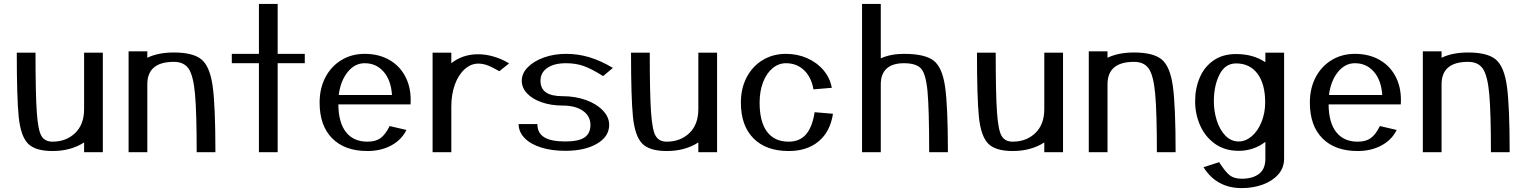

<svg xmlns="http://www.w3.org/2000/svg" viewBox="-20 -780 7811 984"><path d="M411 -510V-221Q411 -142 365 -98Q319 -54 249 -54Q210 -54 192.5 -83Q175 -112 168.5 -205.5Q162 -299 162 -510H66Q66 -277 76 -180Q86 -83 123 -44.5Q160 -6 249 -6Q343 -6 411 -50V0H507V-510Z M1084 0Q1084 -236 1070 -337.5Q1056 -439 1013 -475Q970 -511 871 -511Q791 -511 735 -484V-517H639V0H735V-348Q735 -463 871 -463Q923 -463 947 -427.5Q971 -392 979.5 -297.5Q988 -203 988 0Z M1403 -504V-760H1307V-504H1168V-456H1307V0H1403V-456H1542V-504Z M1989 -293H1716Q1725 -365 1761.5 -410.5Q1798 -456 1849 -456Q1908 -456 1946 -412.5Q1984 -369 1989 -293ZM2084 -245Q2089 -322 2061 -380.5Q2033 -439 1978 -471.5Q1923 -504 1849 -504Q1782 -504 1729.5 -472Q1677 -440 1647.5 -383.5Q1618 -327 1618 -254Q1618 -136 1682.5 -71Q1747 -6 1863 -6Q1932 -6 1985 -34.5Q2038 -63 2063 -114L1977 -134Q1955 -90 1930 -72Q1905 -54 1863 -54Q1792 -54 1753.5 -102.5Q1715 -151 1714 -245Z M2589 -455Q2554 -477 2512 -489.5Q2470 -502 2431 -502Q2351 -502 2293 -456V-510H2197V0H2293V-234Q2293 -296 2311 -346Q2329 -396 2361 -425Q2393 -454 2431 -454Q2455 -454 2479 -445Q2503 -436 2539 -415Z M2638 -144Q2638 -104 2668.5 -72.5Q2699 -41 2753.5 -24Q2808 -7 2877 -7Q2977 -7 3039.5 -43.5Q3102 -80 3102 -140Q3102 -180 3069.5 -214Q3037 -248 2982.5 -267.5Q2928 -287 2864 -287Q2806 -287 2778 -306.5Q2750 -326 2750 -366Q2750 -408 2785 -432Q2820 -456 2881 -456Q2929 -456 2969 -442.5Q3009 -429 3071 -390L3121 -432Q3059 -469 3001 -486.5Q2943 -504 2881 -504Q2820 -504 2768 -485.5Q2716 -467 2685 -435.5Q2654 -404 2654 -366Q2654 -330 2681.5 -301Q2709 -272 2757 -255.5Q2805 -239 2864 -239Q2929 -239 2967.5 -212Q3006 -185 3006 -140Q3006 -96 2975.5 -75.5Q2945 -55 2877 -55Q2803 -55 2768.5 -77Q2734 -99 2734 -144Z M3559 -510V-221Q3559 -142 3513 -98Q3467 -54 3397 -54Q3358 -54 3340.5 -83Q3323 -112 3316.5 -205.5Q3310 -299 3310 -510H3214Q3214 -277 3224 -180Q3234 -83 3271 -44.5Q3308 -6 3397 -6Q3491 -6 3559 -50V0H3655V-510Z M3777 -254Q3777 -136 3841.5 -71Q3906 -6 4022 -6Q4116 -6 4175.5 -55.5Q4235 -105 4249 -197L4155 -205Q4143 -128 4110.5 -91Q4078 -54 4022 -54Q3949 -54 3911 -105Q3873 -156 3873 -254Q3873 -312 3890.5 -358Q3908 -404 3939 -430Q3970 -456 4008 -456Q4063 -456 4100.5 -420.5Q4138 -385 4149 -322L4243 -330Q4234 -380 4201 -419.5Q4168 -459 4117.5 -481.5Q4067 -504 4008 -504Q3941 -504 3888.5 -472Q3836 -440 3806.5 -383.5Q3777 -327 3777 -254Z M4838 0Q4838 -236 4823.5 -336Q4809 -436 4764 -470Q4719 -504 4613 -504Q4545 -504 4494 -481V-760H4398V0H4494V-348Q4494 -401 4524 -428.5Q4554 -456 4613 -456Q4675 -456 4700 -429Q4725 -402 4733.5 -312Q4742 -222 4742 0Z M5332 -510V-221Q5332 -142 5286 -98Q5240 -54 5170 -54Q5131 -54 5113.5 -83Q5096 -112 5089.5 -205.5Q5083 -299 5083 -510H4987Q4987 -277 4997 -180Q5007 -83 5044 -44.5Q5081 -6 5170 -6Q5264 -6 5332 -50V0H5428V-510Z M6005 0Q6005 -236 5991 -337.5Q5977 -439 5934 -475Q5891 -511 5792 -511Q5712 -511 5656 -484V-517H5560V0H5656V-348Q5656 -463 5792 -463Q5844 -463 5868 -427.5Q5892 -392 5900.5 -297.5Q5909 -203 5909 0Z M6464 -255Q6464 -202 6445.5 -155.5Q6427 -109 6395.5 -82Q6364 -55 6328 -55Q6289 -55 6260 -85Q6231 -115 6216 -162.5Q6201 -210 6201 -261Q6201 -341 6230 -398Q6259 -455 6315 -455Q6385 -455 6424.5 -402.5Q6464 -350 6464 -255ZM6465 -510V-461Q6403 -503 6315 -503Q6246 -503 6199 -470Q6152 -437 6128.5 -382Q6105 -327 6105 -261Q6105 -195 6131 -136.5Q6157 -78 6207.5 -42.5Q6258 -7 6328 -7Q6405 -7 6465 -53V34Q6465 86 6432.5 111Q6400 136 6344 136Q6305 136 6282.5 118.5Q6260 101 6228 51L6148 77Q6215 184 6344 184Q6402 184 6451.5 166Q6501 148 6531 114Q6561 80 6561 34V-510Z M7064 -293H6791Q6800 -365 6836.5 -410.5Q6873 -456 6924 -456Q6983 -456 7021 -412.5Q7059 -369 7064 -293ZM7159 -245Q7164 -322 7136 -380.5Q7108 -439 7053 -471.5Q6998 -504 6924 -504Q6857 -504 6804.5 -472Q6752 -440 6722.5 -383.5Q6693 -327 6693 -254Q6693 -136 6757.5 -71Q6822 -6 6938 -6Q7007 -6 7060 -34.5Q7113 -63 7138 -114L7052 -134Q7030 -90 7005 -72Q6980 -54 6938 -54Q6867 -54 6828.5 -102.5Q6790 -151 6789 -245Z M7717 0Q7717 -236 7703 -337.5Q7689 -439 7646 -475Q7603 -511 7504 -511Q7424 -511 7368 -484V-517H7272V0H7368V-348Q7368 -463 7504 -463Q7556 -463 7580 -427.5Q7604 -392 7612.5 -297.5Q7621 -203 7621 0Z"/></svg>

Font: LXGW Marker Gothic
Style: Regular
Weight: 400
Version: Version 1.001